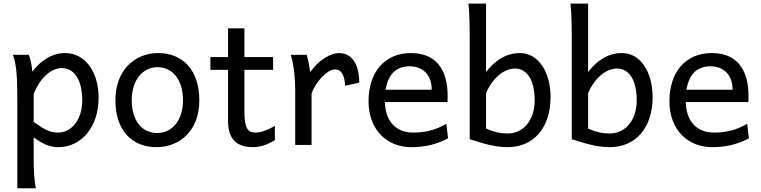

<svg xmlns="http://www.w3.org/2000/svg" viewBox="-20 -801 4207 1061"><path d="M51.3 -498C73.2 -442.9 75.7 -358.4 75.7 -236.8V239.3H178.2C169.9 197.8 166 151.4 166 73.2V-41.5C212.4 -8.8 250.5 12.2 302.7 12.2C425.3 12.2 524.9 -94.2 524.9 -261.2C524.9 -404.3 450.7 -507.8 339.4 -507.8C267.1 -507.8 204.6 -465.8 158.7 -405.3C154.3 -450.2 146.5 -481.4 139.2 -498ZM166 -280.8C202.1 -375 266.1 -424.8 322.3 -424.8C392.6 -424.8 434.6 -355 434.6 -246.6C434.6 -136.2 371.6 -68.4 302.7 -68.4C257.8 -68.4 232.9 -80.1 166 -127Z M617.7 -246.6C617.7 -78.6 710.9 12.2 844.7 12.2C973.1 12.2 1081.5 -78.6 1081.5 -246.6C1081.5 -414.6 988.8 -507.8 854.5 -507.8C726.1 -507.8 617.7 -414.6 617.7 -246.6ZM708 -246.6C708 -360.8 770.5 -429.7 849.6 -429.7C933.6 -429.7 991.2 -360.8 991.2 -246.6C991.2 -132.8 928.2 -65.9 849.6 -65.9C765.6 -65.9 708 -132.8 708 -246.6Z M1142.6 -415H1240.2V-131.8C1240.2 -19 1301.8 12.2 1377.9 12.2C1412.1 12.2 1454.1 2 1499 -26.9V-105C1456.1 -81.1 1420.9 -68.4 1393.1 -68.4C1349.1 -68.4 1330.6 -89.8 1330.6 -190.4V-415H1489.3V-485.8H1330.6V-644.5H1240.2V-485.8H1142.6Z M1701.7 0V-283.2C1723.1 -349.6 1790 -417.5 1831.1 -417.5C1869.6 -417.5 1884.3 -379.9 1887.2 -327.1L1965.3 -344.2C1965.3 -429.7 1934.6 -507.8 1853 -507.8C1808.6 -507.8 1741.7 -470.7 1694.3 -402.8C1690.9 -426.3 1682.1 -477.5 1674.8 -498H1586.9C1597.7 -464.4 1611.3 -396 1611.3 -300.3V0Z M2453.1 -236.8C2453.6 -245.6 2453.6 -266.1 2453.6 -274.9C2453.6 -384.8 2412.1 -507.8 2251 -507.8C2106.4 -507.8 2016.6 -403.3 2016.6 -241.7C2016.6 -75.7 2126.5 12.2 2251 12.2C2326.2 12.2 2386.7 -1 2456.1 -36.6L2446.3 -117.2C2386.7 -81.1 2326.2 -68.4 2263.2 -68.4C2174.8 -68.4 2110.4 -122.6 2106.9 -236.8ZM2243.7 -434.6C2314.5 -434.6 2365.7 -389.2 2365.7 -305.2H2110.8C2125 -393.6 2172.4 -434.6 2243.7 -434.6Z M2568.4 -781.2C2575.7 -726.6 2575.7 -621.6 2575.7 -551.8V-31.7C2637.7 -12.7 2706.5 12.2 2785.6 12.2C2929.7 12.2 3022.5 -96.2 3022.5 -263.7C3022.5 -406.2 2952.6 -507.8 2854 -507.8C2772 -507.8 2711.4 -462.4 2666 -402.8V-781.2ZM2666 -285.6C2699.2 -366.7 2764.2 -422.4 2824.7 -422.4C2895 -422.4 2934.6 -355 2934.6 -246.6C2934.6 -136.7 2872.1 -63.5 2785.6 -63.5C2743.7 -63.5 2713.9 -70.3 2666 -90.3Z M3132.3 -781.2C3139.6 -726.6 3139.6 -621.6 3139.6 -551.8V-31.7C3201.7 -12.7 3270.5 12.2 3349.6 12.2C3493.7 12.2 3586.4 -96.2 3586.4 -263.7C3586.4 -406.2 3516.6 -507.8 3418 -507.8C3335.9 -507.8 3275.4 -462.4 3230 -402.8V-781.2ZM3230 -285.6C3263.2 -366.7 3328.1 -422.4 3388.7 -422.4C3459 -422.4 3498.5 -355 3498.5 -246.6C3498.5 -136.7 3436 -63.5 3349.6 -63.5C3307.6 -63.5 3277.8 -70.3 3230 -90.3Z M4115.7 -236.8C4116.2 -245.6 4116.2 -266.1 4116.2 -274.9C4116.2 -384.8 4074.7 -507.8 3913.6 -507.8C3769 -507.8 3679.2 -403.3 3679.2 -241.7C3679.2 -75.7 3789.1 12.2 3913.6 12.2C3988.8 12.2 4049.3 -1 4118.7 -36.6L4108.9 -117.2C4049.3 -81.1 3988.8 -68.4 3925.8 -68.4C3837.4 -68.4 3772.9 -122.6 3769.5 -236.8ZM3906.2 -434.6C3977.1 -434.6 4028.3 -389.2 4028.3 -305.2H3773.4C3787.6 -393.6 3835 -434.6 3906.2 -434.6Z"/></svg>

Font: Andika
Style: Regular
Weight: 400
Designer: Victor Gaultney, Annie Olsen, Julie Remington, Don Collingsworth, Eric Hays
Foundry: SIL International
Version: Version 1.000